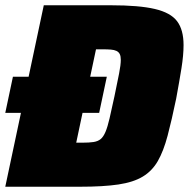

<svg xmlns="http://www.w3.org/2000/svg" viewBox="-25 -708 716 728"><path d="M-5 -280 24 -417H380L351 -280ZM-5 0 141 -688H396Q502 -688 562 -674Q622 -660 646.5 -627.5Q671 -595 671 -537Q671 -499 663 -449Q655 -399 643 -334Q626 -252 610.5 -193.5Q595 -135 573.5 -97.5Q552 -60 516.5 -38.5Q481 -17 424 -8.5Q367 0 279 0ZM264 -167H288Q313 -167 329.5 -169.5Q346 -172 356.5 -180.5Q367 -189 375 -208Q383 -227 390.5 -259.5Q398 -292 409 -343Q420 -396 426.5 -429Q433 -462 433 -481Q433 -495 429 -503Q425 -511 416.5 -515Q408 -519 395 -520Q382 -521 363 -521H339Z"/></svg>

Font: Saira Thin Black
Style: Italic
Weight: 900
Italic angle: -12°
Version: Version 1.101